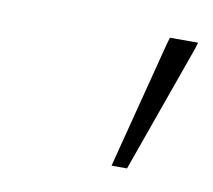

<svg xmlns="http://www.w3.org/2000/svg" viewBox="-40 -750 331 299"><g transform="rotate(10 126.0 -601.0)"><path d="M152.5 -495 204.5 -697 207.5 -707H252L249 -697L177 -495Z"/></g></svg>

Font: Newsreader Caption ExtraLight
Style: Italic
Weight: 275
Italic angle: -17°
Designer: Hugues Gentile
Foundry: Production Type
Version: Version 1.001